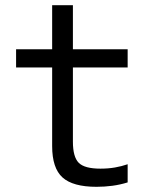

<svg xmlns="http://www.w3.org/2000/svg" viewBox="-20 -710 590 740"><path d="M352 10Q261 10 221 -26Q181 -62 181 -147V-450H42V-520H181V-690H261V-520H472V-450H261V-164Q261 -105 283.5 -82.5Q306 -60 367 -60Q397 -60 423 -64.5Q449 -69 472 -77V-7Q443 2 413 6Q383 10 352 10Z"/></svg>

Font: M PLUS Code Latin SemiExpanded
Style: Regular
Weight: 400
Width: 6
Designer: Coji Morishita
Foundry: UNDERFOREST DESIGN
Version: Version 1.002; ttfautohint (v1.8.3)